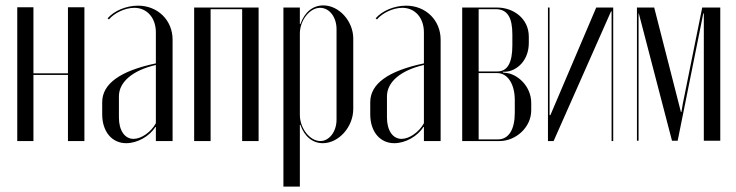

<svg xmlns="http://www.w3.org/2000/svg" viewBox="-20 -523 2730 712"><path d="M44 -496V0H104V-245H232V0H293V-496H232V-251H104V-496Z M359 -99C359 -35 395 8 448 8C489 8 534 -17 556 -52H558V0H620V-376C620 -448 565 -502 492 -502C448 -502 403 -483 379 -455L384 -451C404 -475 444 -494 478 -494C525 -494 558 -457 558 -403V-288C425 -260 359 -212 359 -144ZM475 -8C442 -8 421 -40 421 -87V-166C421 -220 474 -263 558 -282V-66C540 -33 504 -8 475 -8Z M700 -495V0H761V-489H878V0H939V-495Z M1031 169H1092V-60H1094C1109 -16 1140 8 1177 8C1236 8 1290 -52 1290 -119V-380C1290 -445 1237 -503 1179 -503C1141 -503 1110 -479 1094 -434H1092V-495H1031ZM1092 -97V-399C1092 -447 1128 -494 1167 -494C1202 -494 1228 -459 1228 -415V-79C1228 -35 1201 0 1168 0C1129 0 1092 -47 1092 -97Z M1353 -99C1353 -35 1389 8 1442 8C1483 8 1528 -17 1550 -52H1552V0H1614V-376C1614 -448 1559 -502 1486 -502C1442 -502 1397 -483 1373 -455L1378 -451C1398 -475 1438 -494 1472 -494C1519 -494 1552 -457 1552 -403V-288C1419 -260 1353 -212 1353 -144ZM1469 -8C1436 -8 1415 -40 1415 -87V-166C1415 -220 1468 -263 1552 -282V-66C1534 -33 1498 -8 1469 -8Z M1941 -387C1941 -455 1883 -495 1824 -495H1694V0H1833C1892 0 1950 -50 1950 -114V-141C1950 -205 1897 -250 1854 -253L1845 -254V-257H1854C1895 -259 1941 -297 1941 -364ZM1755 -258V-489H1818C1862 -489 1880 -458 1880 -395V-355C1880 -292 1863 -258 1824 -258ZM1889 -105C1889 -43 1867 -6 1826 -6H1755V-252H1824C1862 -252 1889 -212 1889 -152Z M2191 -495 2021 -96H2018V-495H2012V0H2033L2246 -481H2248V0H2254V-495Z M2651 -495H2584L2512 -138L2507 -108H2505L2406 -495H2342V-1H2348V-473H2349L2472 -1H2493L2588 -473H2590V-1H2651Z"/></svg>

Font: Moniqa Display
Style: Regular
Weight: 400
Designer: Rajesh Rajput
Foundry: Rajesh Rajput
Version: Version 1.000